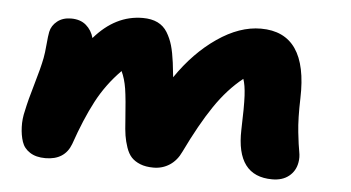

<svg xmlns="http://www.w3.org/2000/svg" viewBox="-39 -503 1033 565"><g transform="rotate(5 477.5 -221.0)"><path d="M111.8 -4.9Q84 -4.9 66.2 -16.4Q48.3 -27.8 42 -46.9Q35.6 -65.9 34.7 -90.1Q33.7 -114.3 40 -139.2Q46.4 -170.4 60.8 -219Q75.2 -267.6 81.1 -297.9Q84 -312.5 86.2 -338.4Q88.4 -364.3 90.8 -376Q94.7 -395 111.1 -408Q127.4 -420.9 151.9 -420.9Q179.2 -420.9 196 -406.5Q212.9 -392.1 219.2 -369.1Q281.2 -440.9 361.8 -440.9Q387.7 -440.9 405.8 -432.1Q423.8 -423.3 434.6 -405.8Q445.3 -388.2 451.2 -367.9Q457 -347.7 460.9 -317.9Q464.8 -286.1 465.8 -274.9Q517.1 -350.1 582.5 -395Q647.9 -439.9 710.9 -439.9Q850.1 -439.9 844.2 -246.1Q842.3 -185.5 846.7 -145.8Q851.1 -106 854.5 -89.1Q857.9 -72.3 855 -57.1Q850.6 -31.7 831.5 -16.4Q812.5 -1 782.2 -1Q675.3 -1 679.2 -138.2Q681.6 -207 679.9 -239Q678.2 -271 671.9 -288.1Q627 -252.4 589.6 -197.3Q552.2 -142.1 512.2 -59.1Q500 -32.7 478.8 -18.8Q457.5 -4.9 431.2 -4.9Q408.2 -4.9 391.8 -11.5Q375.5 -18.1 365.7 -28.6Q356 -39.1 349.9 -56.9Q343.8 -74.7 341.1 -91.8Q338.4 -108.9 336.9 -134.8Q332.5 -200.2 327.9 -229.2Q323.2 -258.3 313 -279.8Q269.5 -235.8 241.2 -182.1Q212.9 -128.4 187 -53.2Q168.9 -4.9 111.8 -4.9Z"/></g></svg>

Font: Shantell Sans Irregular Bouncy
Style: Bold Italic
Weight: 700
Italic angle: -11.31°
Designer: Stephen Nixon, Anya Danilova, Shantell Martin
Foundry: Arrow Type
Version: Version 1.006;[9816181b4]